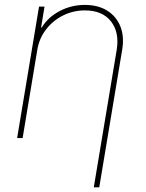

<svg xmlns="http://www.w3.org/2000/svg" viewBox="-20 -573 608 797"><path d="M134.9 -366.5 73.9 0H51.1L142 -545.5H164.8L150.6 -458.8H153.4Q179 -501.4 227.5 -527Q275.9 -552.6 332.4 -552.6Q387.1 -552.6 425.1 -528.8Q463.1 -505 479.8 -463.1Q496.4 -421.2 487.2 -366.5L392 204.5H369.3L464.5 -366.5Q476.2 -438.9 440.5 -484.4Q404.8 -529.8 332.4 -529.8Q284.1 -529.8 242 -508.9Q199.9 -487.9 171.3 -451Q142.8 -414.1 134.9 -366.5Z"/></svg>

Font: Inter Thin  BETA
Style: Italic
Weight: 100
Italic angle: -9.39999°
Designer: Rasmus Andersson
Foundry: rsms
Version: Version 3.011;git-f93a4a705